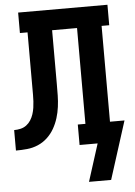

<svg xmlns="http://www.w3.org/2000/svg" viewBox="-61 -781 723 1028"><g transform="rotate(-5 300.0 -267.0)"><path d="M375 201 439 0H342V-110H383V-625H249V-335Q249 -304 248.5 -274Q248 -244 244 -213.5Q240 -183 231 -154Q222 -125 207 -98.5Q192 -72 169.5 -51Q147 -30 119 -18Q91 -6 60.5 -3Q30 0 0 0V-110Q17 -110 34.5 -114Q52 -118 66 -128.5Q80 -139 89.5 -154Q99 -169 104.5 -186Q110 -203 112.5 -220Q115 -237 116 -254.5Q117 -272 117 -289.5Q117 -307 117 -325V-625H76V-735H556V-625H515V-110H593L494 201Z"/></g></svg>

Font: Iosevka Etoile Extrabold
Style: Regular
Weight: 800
Designer: Belleve Invis
Foundry: Belleve Invis
Version: Version 22.1.2; ttfautohint (v1.8.4)